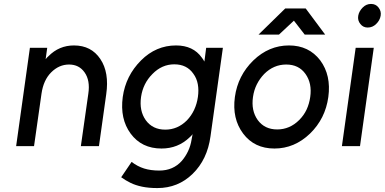

<svg xmlns="http://www.w3.org/2000/svg" viewBox="-20 -743 1956 976"><path d="M483 0 520 -264Q528 -319 520.5 -364Q513 -409 490 -443Q444 -512 356 -512Q280 -512 226 -457Q222 -454 219 -450.5Q216 -447 212 -442L220 -500H132L62 0H153L191 -267Q201 -336 240 -375Q280 -415 331 -415Q382 -415 410 -375Q439 -334 429 -267L391 0Z M875 -512Q773 -512 697 -436Q619 -358 604 -250Q589 -139 644 -64Q700 12 801 12Q885 12 944 -45Q948 -48 952 -52.5Q956 -57 959 -61Q958 -53 956.5 -47.5Q955 -42 954 -34Q949 -2 936 25.5Q923 53 904 75Q860 124 790 124Q746 124 712.5 113.5Q679 103 649 80L596 158Q618 174 643.5 186.5Q669 199 702.5 206Q736 213 780 213Q885 213 959 141Q1034 68 1050 -50L1113 -500H1028L1019 -430Q1016 -436 1012.5 -441Q1009 -446 1006 -450Q962 -512 875 -512ZM866 -416Q930 -416 963 -368Q980 -345 985.5 -315Q991 -285 986 -250Q981 -215 967 -185Q953 -155 930 -131Q883 -84 820 -84Q756 -84 721 -132Q687 -180 697 -250Q707 -319 755 -367Q803 -416 866 -416Z M1294 -567H1398L1474 -638L1529 -567H1633L1534 -700H1430ZM1435 -415Q1499 -415 1533 -367Q1567 -319 1557 -250Q1552 -215 1538.5 -186Q1525 -157 1501 -133Q1453 -85 1389 -85Q1325 -85 1290 -133Q1256 -181 1266 -250Q1271 -285 1285.5 -314Q1300 -343 1323 -367Q1371 -415 1435 -415ZM1449 -512Q1347 -512 1268 -436Q1189 -359 1174 -250Q1159 -140 1216 -64Q1273 12 1375 12Q1477 12 1556 -64Q1634 -140 1649 -250Q1664 -360 1608 -436Q1550 -512 1449 -512Z M1718 0H1810L1880 -500H1788ZM1915 -663Q1919 -686 1904 -705Q1890 -723 1866 -723Q1842 -723 1824 -705Q1805 -686 1801 -663Q1797 -639 1812 -621Q1826 -603 1849 -603Q1874 -603 1892 -621Q1911 -639 1915 -663Z"/></svg>

Font: Unageo
Style: Medium-Italic
Weight: 500
Designer: Richard Sepsi
Foundry: Richard Sepsi
Version: Version 2.000